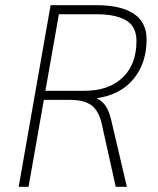

<svg xmlns="http://www.w3.org/2000/svg" viewBox="-20 -720 609 740"><path d="M175 -700H352Q446 -700 495.5 -667Q545 -634 545 -568Q545 -477 495 -416Q445 -355 355 -342V-340Q376 -329 388 -310.5Q400 -292 408 -260L469 0H426L373 -239Q362 -291 334 -313Q306 -335 250 -335H149L90 0H52ZM305 -370Q399 -370 452.5 -421Q506 -472 506 -562Q506 -618 466 -641.5Q426 -665 353 -665H207L155 -370Z"/></svg>

Font: Sarabun Thin
Style: Italic
Weight: 250
Italic angle: -10°
Designer: Suppakit Chalermlarp | Katatrad Co.,Ltd.
Foundry: Cadson Demak Co.,Ltd.
Version: Version 1.000; ttfautohint (v1.6)